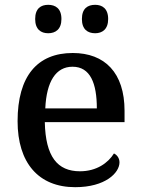

<svg xmlns="http://www.w3.org/2000/svg" viewBox="-20 -767 585 797"><path d="M375 -629C404 -629 429 -645 429 -688C429 -732 404 -747 375 -747C344 -747 320 -732 320 -688C320 -645 344 -629 375 -629ZM180 -629C210 -629 235 -645 235 -688C235 -732 210 -747 180 -747C150 -747 126 -732 126 -688C126 -645 150 -629 180 -629ZM292 10C418 10 476 -50 476 -93C476 -112 464 -125 453 -130C429 -91 381 -56 312 -56C218 -56 169 -117 166 -260H497V-307C497 -465 415 -547 282 -547C135 -547 53 -451 53 -264C53 -91 140 10 292 10ZM382 -317H168C173 -429 212 -490 281 -490C355 -490 382 -421 382 -317Z"/></svg>

Font: Noto Serif Malayalam Medium
Style: Regular
Weight: 500
Designer: Indian type Foundry, Jelle Bosma, Monotype Design Team
Foundry: Monotype Imaging Inc.
Version: Version 2.104